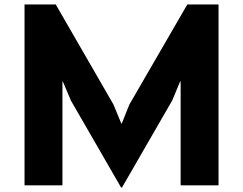

<svg xmlns="http://www.w3.org/2000/svg" viewBox="-20 -830 1090 861"><path d="M960 -810V1H790V-465H788L752 -379L527 11H523L298 -379L262 -464H260V1H90V-810H230L489 -361L524 -276H526L560 -361L820 -810Z"/></svg>

Font: Sinkin Sans 700 Bold
Style: Bold
Weight: 700
Designer: Keith Bates
Foundry: K-Type
Version: Sinkin Sans (version 1.0)  by Keith Bates   •   © 2014   www